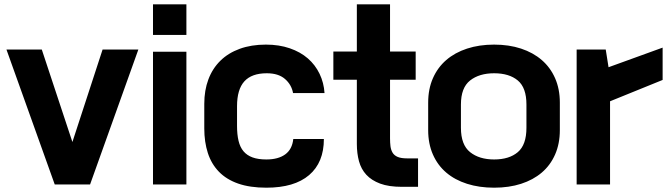

<svg xmlns="http://www.w3.org/2000/svg" viewBox="-20 -720 3116 891"><path d="M316 -61 456 -490H622L398 136H234L10 -490H174Z M845 136H690V-480H845ZM690 -558V-700H845V-558Z M1483 -75Q1483 34 1414.5 92.5Q1346 151 1216 151Q1140 151 1085.5 132Q1031 113 996 77Q961 41 944.5 -10Q928 -61 928 -124V-238Q928 -301 947 -351.5Q966 -402 1002.5 -438Q1039 -474 1092.5 -493.5Q1146 -513 1214 -513Q1275 -513 1324.5 -496Q1374 -479 1408.5 -449Q1443 -419 1463 -377.5Q1483 -336 1486 -288H1340Q1333 -327 1302.5 -353.5Q1272 -380 1218 -380Q1148 -380 1114 -342.5Q1080 -305 1080 -227V-135Q1080 -96 1087 -66.5Q1094 -37 1110 -18Q1126 1 1152 10.5Q1178 20 1216 20Q1271 20 1303.5 -3.5Q1336 -27 1341 -75Z M1790 -700V-481H1909V-350H1790V-78Q1790 -58 1792 -41.5Q1794 -25 1801.5 -12Q1809 1 1825 8Q1841 15 1870 15H1920V147H1845Q1784 147 1744 132Q1704 117 1680 91Q1656 65 1646 28.5Q1636 -8 1636 -52V-350H1527V-481H1636V-700Z M1967 -244Q1967 -307 1989 -357Q2011 -407 2051 -441.5Q2091 -476 2147.5 -494.5Q2204 -513 2273 -513Q2342 -513 2398 -494.5Q2454 -476 2494 -441.5Q2534 -407 2556 -357Q2578 -307 2578 -244V-116Q2578 -53 2556 -3Q2534 47 2494 81Q2454 115 2398 133Q2342 151 2273 151Q2204 151 2147.5 133Q2091 115 2051 81Q2011 47 1989 -3Q1967 -53 1967 -116ZM2119 -127Q2119 -48 2161.5 -14Q2204 20 2273 20Q2343 20 2383 -14Q2423 -48 2423 -127V-235Q2423 -313 2383 -346.5Q2343 -380 2273 -380Q2204 -380 2161.5 -346.5Q2119 -313 2119 -235Z M3055 -349 2811 -250V136H2656V-490H2791L2804 -408L3055 -499Z"/></svg>

Font: Cafe24 Ohsquare
Style: Bold
Weight: 700
Designer: Cafe24 thkim, hmlim, mnelim, nhlee, sslee, sskim, smlim, yjkim, sdjeong, hskwak & 4IRTF
Foundry: Cafe24
Version: Version 1.000